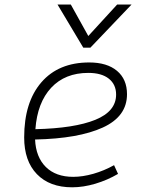

<svg xmlns="http://www.w3.org/2000/svg" viewBox="-20 -796 626 826"><path d="M294.9 -35.2Q335.4 -35.2 381.6 -48.3Q427.7 -61.5 470.7 -85.4L487.8 -47.9Q441.9 -21 390.1 -5.6Q338.4 9.8 290.5 9.8Q193.4 9.8 138.7 -46.9Q84 -103.5 84 -204.6Q84 -356.4 158 -441.9Q231.9 -527.3 363.8 -527.3Q440.4 -527.3 483.4 -491.2Q526.4 -455.1 526.4 -390.6Q526.4 -294.9 422.1 -247.3Q317.9 -199.7 130.9 -195.8Q134.3 -120.1 177.2 -77.6Q220.2 -35.2 294.9 -35.2ZM132.3 -240.2Q300.3 -244.1 389.9 -280.5Q479.5 -316.9 479.5 -389.2Q479.5 -432.6 448.2 -457.5Q417 -482.4 359.9 -482.4Q259.8 -482.4 200.2 -418.5Q140.6 -354.5 132.3 -240.2ZM338.4 -590.8 227.5 -776.4H284.7L359.9 -641.1L483.9 -776.4H545.9L368.7 -590.8Z"/></svg>

Font: Cascadia Mono NF ExtraLight
Style: Italic
Weight: 200
Italic angle: -10°
Monospace: yes
Designer: Aaron Bell
Foundry: Saja Typeworks
Version: Version 2404.023; ttfautohint (v1.8.4)